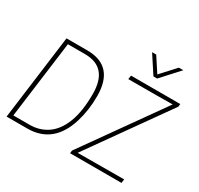

<svg xmlns="http://www.w3.org/2000/svg" viewBox="-205 -1280 1590 1533"><g transform="rotate(30 590.0 -513.0)"><path d="M220 0H29L131 -780H322Q574 -780 574 -502Q574 -372 539 -258Q459 0 220 0ZM220 -35Q313 -35 384 -84Q455 -133 495 -236Q535 -339 535 -500Q535 -745 322 -745H164L71 -35ZM1088 0H614L617 -26L1129 -747Q1039 -745 721 -745L726 -780H1180L1177 -754L665 -33L1093 -35ZM918 -864H884L778 -1026H816L903 -893L1025 -1026H1066Z"/></g></svg>

Font: Tanohe Sans ExtraLight
Style: Italic
Weight: 200
Designer: Village Type and Design LLC & Cristiano Sobral
Foundry: Cooper Hewitt Smithsonian Design Museum
Version: Version 1.00;September 29, 2021;FontCreator 13.0.0.2655 64-b